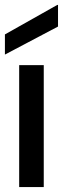

<svg xmlns="http://www.w3.org/2000/svg" viewBox="-31 -761 256 781"><path d="M47 0V-496H147V0ZM-11 -539V-621L202 -741H205V-653Z"/></svg>

Font: DM Sans 36pt Medium
Style: Regular
Weight: 500
Designer: Colophon Foundry, Jonny Pinhorn
Foundry: Colophon Foundry
Version: Version 4.004;gftools[0.9.30]